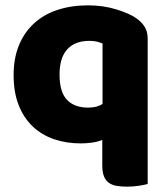

<svg xmlns="http://www.w3.org/2000/svg" viewBox="-20 -521 627 719"><path d="M282 16Q229 16 183 0.5Q137 -15 103 -47Q69 -79 50 -127Q31 -175 31 -240Q31 -303 51 -351.5Q71 -400 107.5 -433.5Q144 -467 195.5 -484Q247 -501 310 -501Q366 -501 415 -486Q464 -471 490 -453Q510 -439 521.5 -421Q533 -403 533 -376V168Q523 171 501 174.5Q479 178 456 178Q434 178 416.5 175Q399 172 387 163Q375 154 369 138.5Q363 123 363 98V3Q346 10 325 13Q304 16 282 16ZM364 -358Q355 -362 343 -365Q331 -368 315 -368Q261 -368 232 -336.5Q203 -305 203 -242Q203 -176 231 -147Q259 -118 310 -118Q344 -118 364 -132Z"/></svg>

Font: Baloo Bhaina
Style: Regular
Weight: 400
Designer: Manish Minz, Shuchita Grover and Ek Type
Foundry: Ek Type
Version: Version 1.443;PS 1.000;hotconv 16.6.51;makeotf.lib2.5.65220;